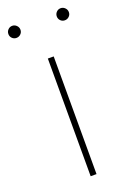

<svg xmlns="http://www.w3.org/2000/svg" viewBox="-172 -760 548 810"><g transform="rotate(-20 102.5 -354.5)"><path d="M114.7 -528.3V0H88.4V-528.3ZM-32.7 -682.1Q-32.7 -693.4 -24.9 -701.4Q-17.1 -709.5 -5.9 -709.5Q5.4 -709.5 13.4 -701.4Q21.5 -693.4 21.5 -682.1Q21.5 -670.9 13.4 -663.1Q5.4 -655.3 -5.9 -655.3Q-17.1 -655.3 -24.9 -663.1Q-32.7 -670.9 -32.7 -682.1ZM184.6 -682.1Q184.6 -693.4 192.4 -701.4Q200.2 -709.5 211.4 -709.5Q222.7 -709.5 230.7 -701.4Q238.8 -693.4 238.8 -682.1Q238.8 -670.9 230.7 -663.1Q222.7 -655.3 211.4 -655.3Q200.2 -655.3 192.4 -663.1Q184.6 -670.9 184.6 -682.1Z"/></g></svg>

Font: Vazirmatn UI FD Thin
Style: Regular
Weight: 100
Designer: Saber Rastikerdar
Foundry: Saber Rastikerdar
Version: Version 33.003